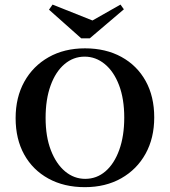

<svg xmlns="http://www.w3.org/2000/svg" viewBox="-20 -789 726 821"><path d="M342.7 11.3Q254 11.3 187.1 -25.4Q120.2 -62.1 83.5 -128.2Q46.8 -194.4 46.8 -283.9Q46.8 -372.6 83.9 -439.5Q121 -506.5 187.9 -544.4Q254.8 -582.3 343.5 -582.3Q432.3 -582.3 499.2 -545.6Q566.1 -508.9 602.8 -442.7Q639.5 -376.6 639.5 -287.1Q639.5 -198.4 602.4 -131.5Q565.3 -64.5 498.4 -26.6Q431.5 11.3 342.7 11.3ZM344.4 -24.2Q393.5 -24.2 431 -56.5Q468.5 -88.7 489.9 -148Q511.3 -207.3 511.3 -286.3Q511.3 -366.1 489.1 -424.6Q466.9 -483.1 428.2 -514.9Q389.5 -546.8 341.9 -546.8Q293.5 -546.8 255.6 -514.5Q217.7 -482.3 196.4 -423.4Q175 -364.5 175 -284.7Q175 -204.8 197.6 -146.4Q220.2 -87.9 258.5 -56Q296.8 -24.2 344.4 -24.2ZM495.2 -769.4 509.7 -749.2 363.7 -625H327.4L189.5 -747.6L204.8 -769.4L411.3 -687.1L338.7 -680.6Z"/></svg>

Font: Playfair 9pt
Style: Bold
Weight: 700
Designer: Claus Eggers Sørensen
Foundry: Claus Eggers Sørensen
Version: Version 2.203